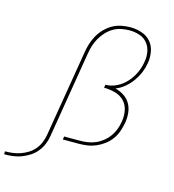

<svg xmlns="http://www.w3.org/2000/svg" viewBox="-295 -851 1025 1133"><g transform="rotate(15 217.5 -284.5)"><path d="M-165 174V156Q-141 156 -117.5 153Q-94 150 -71 142Q-48 134 -26.5 120.5Q-5 107 11 88Q27 69 36.5 46Q46 23 50 0L138 -530Q142 -557 150.5 -584Q159 -611 173 -636Q187 -661 208 -682.5Q229 -704 254 -718Q279 -732 307 -737.5Q335 -743 362 -743Q397 -743 430.5 -732Q464 -721 486 -696Q508 -671 514.5 -636Q521 -601 515 -565Q510 -535 498 -506Q486 -477 467.5 -451Q449 -425 423.5 -403.5Q398 -382 369 -371Q398 -364 422.5 -348Q447 -332 461.5 -307Q476 -282 479 -251Q482 -220 477 -190Q472 -164 463 -137.5Q454 -111 437.5 -88Q421 -65 398 -47.5Q375 -30 349.5 -19Q324 -8 297.5 -4Q271 0 244 0H147L150 -19H244Q268 -19 292.5 -22.5Q317 -26 340.5 -36Q364 -46 384.5 -62.5Q405 -79 420 -100Q435 -121 443.5 -144.5Q452 -168 456 -192Q462 -227 455.5 -260.5Q449 -294 426.5 -317Q404 -340 371 -349Q338 -358 303 -358L306 -377Q342 -377 375.5 -394Q409 -411 433.5 -438.5Q458 -466 473.5 -499.5Q489 -533 494 -567Q500 -599 494.5 -629.5Q489 -660 470 -682.5Q451 -705 422 -714.5Q393 -724 361 -724Q337 -724 311.5 -719Q286 -714 263 -700.5Q240 -687 221.5 -667Q203 -647 190 -624Q177 -601 169.5 -576.5Q162 -552 158 -527L71 0Q67 26 56.5 51Q46 76 28.5 97.5Q11 119 -12.5 134Q-36 149 -61.5 158.5Q-87 168 -113 171Q-139 174 -165 174Z"/></g></svg>

Font: Iosevka Curly Slab ThEx
Style: Italic
Weight: 100
Width: 7
Italic angle: -9°
Monospace: yes
Designer: Belleve Invis
Foundry: Belleve Invis
Version: Version 11.1.0; ttfautohint (v1.8.3)